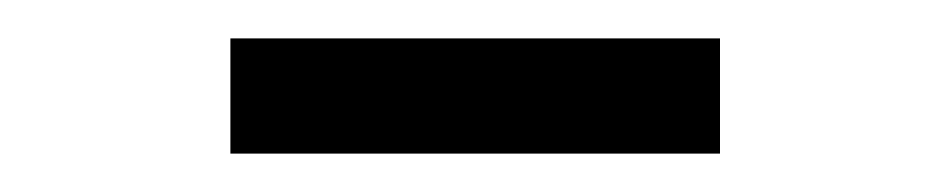

<svg xmlns="http://www.w3.org/2000/svg" viewBox="-20 -640 495 100"><path d="M100 -620H355V-560H100Z"/></svg>

Font: ZCOOL XiaoWei
Style: Regular
Weight: 400
Version: Version 1.000